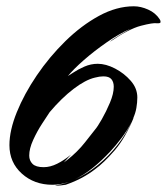

<svg xmlns="http://www.w3.org/2000/svg" viewBox="-20 -583 531 611"><path d="M158 7Q169 5 179 2.5Q189 0 199 -4Q172 5 147 5Q89 5 49.5 -30.5Q10 -66 10 -121Q10 -168 33.5 -226Q57 -284 97 -343Q137 -402 188 -452Q239 -502 295 -532.5Q351 -563 406 -563Q428 -563 451.5 -552.5Q475 -542 488 -522Q491 -518 491 -513Q491 -508 479 -509Q467 -511 428.5 -501Q390 -491 330 -450Q335 -456 357.5 -469.5Q380 -483 396 -492Q358 -475 318.5 -447.5Q279 -420 246.5 -391.5Q214 -363 196 -341Q200 -343 214 -352.5Q228 -362 248.5 -371Q269 -380 291 -380Q317 -380 346 -365Q375 -350 396 -326Q417 -302 417 -273Q417 -257 414 -239.5Q411 -222 403 -205L406 -210Q379 -144 345 -104.5Q311 -65 282 -44Q264 -30 241 -17.5Q218 -5 189 5Q183 6 173.5 7Q164 8 158.5 8Q153 8 158 7ZM119 -51Q140 -51 162 -62Q184 -73 206 -91Q193 -77 188 -71.5Q183 -66 183 -66L194 -74Q227 -100 250.5 -130Q274 -160 282 -170Q290 -179 304 -203.5Q318 -228 330 -256.5Q342 -285 342 -307Q342 -322 334.5 -331Q327 -340 309 -340Q297 -340 282 -336Q252 -329 214 -300Q176 -271 138 -226Q130 -214 114 -189.5Q98 -165 85.5 -137.5Q73 -110 73 -88Q73 -72 83.5 -61.5Q94 -51 119 -51ZM218 -12Q256 -29 291 -57.5Q326 -86 354.5 -122.5Q383 -159 399 -196Q386 -169 366.5 -143.5Q347 -118 331 -101Q303 -71 275 -48.5Q247 -26 218 -12Z"/></svg>

Font: Smooch
Style: Regular
Weight: 400
Designer: Robert E. Leuschke
Foundry: Robert E. Leuschke
Version: Version 1.010; ttfautohint (v1.8.3)